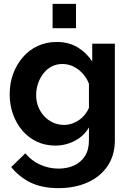

<svg xmlns="http://www.w3.org/2000/svg" viewBox="-20 -750 674 993"><path d="M266 3Q214 3 170.5 -17.5Q127 -38 95.5 -75Q64 -112 47 -160Q30 -208 30 -262Q30 -319 48 -368Q66 -417 98.5 -454.5Q131 -492 175.5 -512.5Q220 -533 274 -533Q335 -533 381 -505.5Q427 -478 457 -432V-524H574V-25Q574 53 536.5 108.5Q499 164 433 193.5Q367 223 283 223Q198 223 139 194.5Q80 166 38 114L111 43Q141 80 186.5 101Q232 122 283 122Q326 122 361.5 106.5Q397 91 418.5 58.5Q440 26 440 -25V-91Q414 -46 366.5 -21.5Q319 3 266 3ZM311 -104Q333 -104 353 -111Q373 -118 390 -130Q407 -142 420 -158.5Q433 -175 440 -192V-317Q428 -348 406.5 -371Q385 -394 358.5 -406.5Q332 -419 303 -419Q272 -419 247 -406Q222 -393 204 -369.5Q186 -346 176.5 -317.5Q167 -289 167 -258Q167 -226 178 -198Q189 -170 208.5 -149Q228 -128 254.5 -116Q281 -104 311 -104ZM252 -604V-730H373V-604Z"/></svg>

Font: Raleway Thin
Style: Bold
Weight: 700
Version: Version 4.026